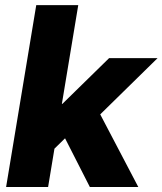

<svg xmlns="http://www.w3.org/2000/svg" viewBox="-20 -748 650 768"><path d="M4.4 0 125 -727.5H293L227.5 -332.5H229.5L416.5 -515.6H610.4L380.9 -290.5L533.2 0H339.4L240.2 -194.8L197.8 -153.3L172.4 0Z"/></svg>

Font: Inter Display ExtraBold
Style: Italic
Weight: 800
Italic angle: -9.39999°
Designer: Rasmus Andersson
Foundry: rsms
Version: Version 4.000;git-a52131595